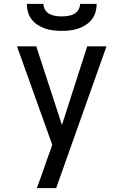

<svg xmlns="http://www.w3.org/2000/svg" viewBox="-20 -760 640 995"><path d="M171 215Q185 177 198.5 139Q212 101 225 63L251 -9L68 -520H168L301 -112L432 -520H532L271 215ZM300 -600Q278 -600 256.5 -602.5Q235 -605 214.5 -612Q194 -619 176 -630.5Q158 -642 144.5 -659Q131 -676 125 -697Q119 -718 119 -740H205Q205 -724 213.5 -709.5Q222 -695 236.5 -687.5Q251 -680 267.5 -677.5Q284 -675 300 -675Q316 -675 332.5 -677.5Q349 -680 363.5 -687.5Q378 -695 386.5 -709.5Q395 -724 395 -740H481Q481 -718 475 -697Q469 -676 455.5 -659Q442 -642 424 -630.5Q406 -619 385.5 -612Q365 -605 343.5 -602.5Q322 -600 300 -600Z"/></svg>

Font: Iosevka Medium Extended
Style: Regular
Weight: 500
Width: 7
Monospace: yes
Designer: Belleve Invis
Foundry: Belleve Invis
Version: Version 32.5.0; ttfautohint (v1.8.4)